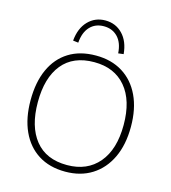

<svg xmlns="http://www.w3.org/2000/svg" viewBox="-133 -1038 1025 1152"><g transform="rotate(15 379.5 -461.5)"><path d="M68 -353Q68 -465 104.5 -545.5Q141 -626 210.5 -669.5Q280 -713 379 -713Q475 -713 545 -669.5Q615 -626 653 -545.5Q691 -465 691 -354Q691 -242 652.5 -161Q614 -80 544 -36Q474 8 379 8Q281 8 211.5 -36Q142 -80 105 -161Q68 -242 68 -353ZM113 -353Q113 -202 181 -117.5Q249 -33 379 -33Q504 -33 575 -117Q646 -201 646 -353Q646 -505 575.5 -588.5Q505 -672 379 -672Q249 -672 181 -588.5Q113 -505 113 -353ZM255 -760 222 -764Q229 -842 272 -886.5Q315 -931 379 -931Q443 -931 486 -886.5Q529 -842 536 -764L503 -760Q499 -825 465.5 -860Q432 -895 379 -895Q326 -895 293 -860Q260 -825 255 -760Z"/></g></svg>

Font: Mulish ExtraLight ExtraLight
Style: Regular
Weight: 250
Version: Version 3.603